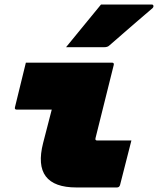

<svg xmlns="http://www.w3.org/2000/svg" viewBox="-20 -826 696 846"><path d="M94 -550H473Q484 -550 481 -539Q461 -459 441 -378.5Q421 -298 401 -218Q399 -212 402 -209Q404 -207 408 -207H559Q546 -158 534 -109Q522 -60 509 -11Q506 0 495 0H317Q120 0 170 -196Q180 -233 189 -269.5Q198 -306 208 -343H54Q43 -343 46 -354Q58 -403 70 -452Q82 -501 94 -550ZM425 -806H649Q655 -806 656 -800.5Q657 -795 652 -790Q619 -762 589.5 -736.5Q560 -711 529.5 -684.5Q499 -658 461 -625Q454 -618 438 -618H271Q309 -665 347.5 -711.5Q386 -758 425 -806Z"/></svg>

Font: Recursive Mn Lnr St XBk
Style: Italic
Weight: 1000
Italic angle: -15°
Monospace: yes
Version: Version 1.079;hotconv 1.0.112;makeotfexe 2.5.65598; ttfautoh